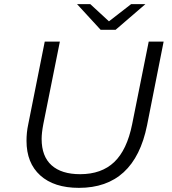

<svg xmlns="http://www.w3.org/2000/svg" viewBox="-20 -901 832 927"><path d="M108 -221Q108 -262 116 -299L196 -700H269L189 -301Q181 -259 181 -230Q181 -146 229 -103Q277 -60 367 -60Q470 -60 531.5 -118.5Q593 -177 618 -301L698 -700H770L690 -296Q629 6 361 6Q241 6 174.5 -54Q108 -114 108 -221ZM682 -881 538 -757H466L352 -881H416L506 -798L613 -881Z"/></svg>

Font: Idrija
Style: Italic
Weight: 400
Italic angle: -11.3°
Designer: Julieta Ulanovsky
Foundry: Julieta Ulanovsky
Version: Version 7.200